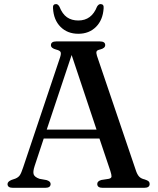

<svg xmlns="http://www.w3.org/2000/svg" viewBox="-20 -898 755 918"><path d="M222 -18.5Q222 0 196.5 0H41.5Q16 0 16 -18Q16 -29.5 34.5 -37.5L53.5 -44Q68 -50 75 -60.5Q82 -71 91 -98.5L267 -623Q273 -641 269.8 -648.8Q266.5 -656.5 248.5 -661Q223.5 -667.5 223.5 -682Q223.5 -700 249.5 -700H457Q483 -700 483 -682.5Q483 -667.5 459 -661.5Q444.5 -658.5 441.8 -652.2Q439 -646 443.5 -631.5L629 -85Q635.5 -64.5 644.8 -54.2Q654 -44 672 -40Q686 -35.5 690.8 -30.8Q695.5 -26 695.5 -18.5Q695.5 0 669.5 0H470.5Q445 0 445 -18.5Q445 -32 464.5 -37.5L500 -43Q513 -46 513.2 -54.2Q513.5 -62.5 507.5 -81L455.5 -235.5H189L145.5 -104Q136.5 -76.5 141.2 -63.8Q146 -51 169 -43L202.5 -37Q222 -31 222 -18.5ZM203.5 -278.5H441.5L322.5 -635ZM354.5 -800Q418 -800 444 -866.5Q451.5 -878.5 460.5 -878.5Q477.5 -878.5 475.5 -858.5Q472 -802.5 439 -769.5Q406 -736.5 354.5 -736.5Q302.5 -736.5 269.5 -769.5Q236.5 -802.5 233.5 -858.5Q231.5 -878.5 248 -878.5Q257 -878.5 264 -866.5Q278 -831 300.2 -815.5Q322.5 -800 354.5 -800Z"/></svg>

Font: Fraunces 9pt
Style: Regular
Weight: 400
Version: Version 1.000;[b76b70a41]